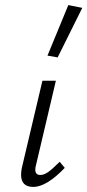

<svg xmlns="http://www.w3.org/2000/svg" viewBox="-20 -731 344 756"><path d="M167 -512 249 -711 304 -700 207 -505ZM63 -43Q63 -55 66 -70L147 -413H200L122 -82Q119 -72 119 -63Q119 -42 139 -42Q154 -42 171 -54.5Q188 -67 215 -94L235 -70Q163 5 111 5Q63 5 63 -43Z"/></svg>

Font: Ysabeau Infant Semilight
Style: Italic
Weight: 300
Italic angle: -12°
Designer: Christian Thalmann (Catharsis Fonts)
Version: Version 0.003